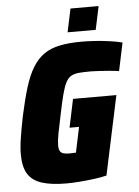

<svg xmlns="http://www.w3.org/2000/svg" viewBox="-59 -912 697 966"><g transform="rotate(-5 290.0 -429.5)"><path d="M237 8Q161 8 113 -7.5Q65 -23 43 -59Q21 -95 21 -157Q21 -194 28.5 -241.5Q36 -289 48 -349Q66 -432 84.5 -492Q103 -552 127.5 -591.5Q152 -631 185 -654Q218 -677 265 -686.5Q312 -696 376 -696Q407 -696 443.5 -693.5Q480 -691 515.5 -686Q551 -681 580 -674L550 -532Q525 -536 497.5 -538Q470 -540 446.5 -541.5Q423 -543 410 -543Q374 -543 349.5 -541Q325 -539 309 -530Q293 -521 282 -500Q271 -479 261 -441Q251 -403 239 -344Q226 -284 219 -246.5Q212 -209 212 -187Q212 -168 217.5 -158Q223 -148 235 -144.5Q247 -141 266 -141Q271 -141 277 -141.5Q283 -142 288.5 -142Q294 -142 298 -142L325 -270H277L307 -413H526L441 -14Q413 -7 377.5 -2.5Q342 2 305.5 5Q269 8 237 8ZM309 -749 334 -867H476L451 -749Z"/></g></svg>

Font: Saira SemiCondensed Black
Style: Italic
Weight: 900
Width: 4
Italic angle: -12°
Designer: Hector Gatti with collaboration of the Omnibus-Type team
Foundry: Omnibus-Type
Version: Version 1.101